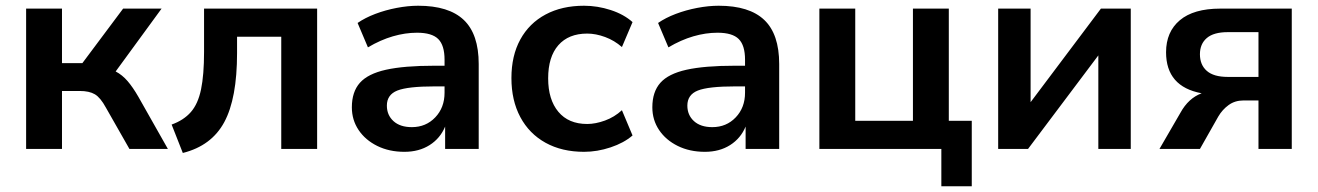

<svg xmlns="http://www.w3.org/2000/svg" viewBox="-20 -519 4592 669"><path d="M71 0V-489H196V-299H267L409 -489H543L383 -270Q406 -258 424.5 -236.5Q443 -215 462 -182L565 0H431L349 -144Q330 -179 310.5 -190.5Q291 -202 258 -202H196V0Z M617 14 578 -85Q620 -100 645 -128.5Q670 -157 680.5 -207.5Q691 -258 691 -338V-489H1085V0H960V-391H806V-334Q806 -176 761.5 -93.5Q717 -11 617 14Z M1389 10Q1336 10 1294.5 -10.5Q1253 -31 1229.5 -66Q1206 -101 1206 -145Q1206 -199 1234 -230.5Q1262 -262 1325 -276Q1388 -290 1494 -290H1529V-311Q1529 -361 1507 -383Q1485 -405 1433 -405Q1392 -405 1349 -392.5Q1306 -380 1262 -354L1226 -439Q1252 -457 1287.5 -470.5Q1323 -484 1362.5 -491.5Q1402 -499 1437 -499Q1544 -499 1596 -449.5Q1648 -400 1648 -296V0H1531V-78Q1514 -37 1477 -13.5Q1440 10 1389 10ZM1415 -76Q1464 -76 1496.5 -110Q1529 -144 1529 -196V-218H1495Q1401 -218 1364.5 -203.5Q1328 -189 1328 -151Q1328 -118 1351 -97Q1374 -76 1415 -76Z M2015 10Q1938 10 1881 -21.5Q1824 -53 1793 -111Q1762 -169 1762 -247Q1762 -325 1793 -381.5Q1824 -438 1881 -468.5Q1938 -499 2015 -499Q2062 -499 2108 -484Q2154 -469 2184 -442L2147 -355Q2121 -378 2088.5 -390Q2056 -402 2026 -402Q1961 -402 1925.5 -361.5Q1890 -321 1890 -246Q1890 -172 1925.5 -129.5Q1961 -87 2026 -87Q2055 -87 2088 -99Q2121 -111 2147 -135L2184 -47Q2154 -21 2107.5 -5.5Q2061 10 2015 10Z M2436 10Q2383 10 2341.5 -10.5Q2300 -31 2276.5 -66Q2253 -101 2253 -145Q2253 -199 2281 -230.5Q2309 -262 2372 -276Q2435 -290 2541 -290H2576V-311Q2576 -361 2554 -383Q2532 -405 2480 -405Q2439 -405 2396 -392.5Q2353 -380 2309 -354L2273 -439Q2299 -457 2334.5 -470.5Q2370 -484 2409.5 -491.5Q2449 -499 2484 -499Q2591 -499 2643 -449.5Q2695 -400 2695 -296V0H2578V-78Q2561 -37 2524 -13.5Q2487 10 2436 10ZM2462 -76Q2511 -76 2543.5 -110Q2576 -144 2576 -196V-218H2542Q2448 -218 2411.5 -203.5Q2375 -189 2375 -151Q2375 -118 2398 -97Q2421 -76 2462 -76Z M3260 130V0H2835V-489H2960V-98H3161V-489H3286V-98H3366V130Z M3458 0V-489H3571V-163L3816 -489H3920V0H3807V-326L3562 0Z M4020 0 4093 -126Q4121 -177 4167 -194Q4043 -217 4043 -337Q4043 -408 4091 -448.5Q4139 -489 4232 -489H4481V0H4365V-169H4313Q4283 -169 4261 -153Q4239 -137 4225 -113L4161 0ZM4258 -251H4365V-407H4258Q4209 -407 4185 -386.5Q4161 -366 4161 -330Q4161 -293 4185 -272Q4209 -251 4258 -251Z"/></svg>

Font: Nunito Sans
Style: Bold
Weight: 700
Designer: Vernon Adams
Foundry: Vernon Adams
Version: Version 3.101; ttfautohint (v1.8.4.7-5d5b);gftools[0.9.27]